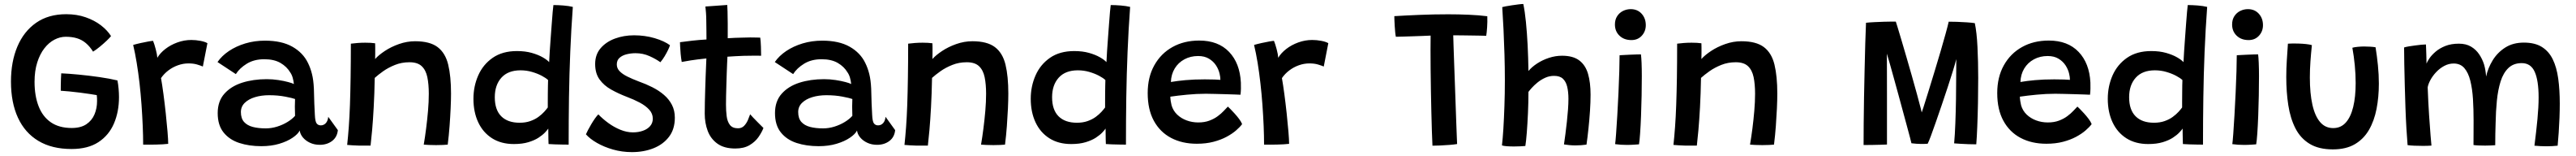

<svg xmlns="http://www.w3.org/2000/svg" viewBox="-20 -742 13270 802"><path d="M348.5 24Q247.5 24 178 -17.5Q108.5 -59 72.5 -136.8Q36.5 -214.5 36.5 -323Q36.5 -424.5 69.5 -502.5Q102.5 -580.5 166 -624.8Q229.5 -669 321 -669Q376 -669 421.2 -653.2Q466.5 -637.5 499.8 -612Q533 -586.5 552 -556.5Q545.5 -548 529.8 -533Q514 -518 495.2 -502.5Q476.5 -487 459.5 -476.5Q442.5 -503.5 422.2 -520.5Q402 -537.5 376.8 -545.2Q351.5 -553 318.5 -553Q289 -553 260.2 -538Q231.5 -523 208.5 -493.5Q185.5 -464 171.8 -420.8Q158 -377.5 158 -321.5Q158 -249.5 178.8 -196Q199.5 -142.5 242 -113.2Q284.5 -84 349.5 -84Q396 -84 424.8 -103.2Q453.5 -122.5 466.8 -154Q480 -185.5 480 -221.5Q480 -229.5 479.8 -237.8Q479.5 -246 478.5 -253Q468 -255 444.5 -258.5Q421 -262 392.2 -265.8Q363.5 -269.5 336.8 -272Q310 -274.5 293 -275.5Q293 -286 293.2 -303Q293.5 -320 294 -337Q294.5 -354 295.5 -365Q332.5 -363.5 385 -358.5Q437.5 -353.5 491.5 -345.8Q545.5 -338 585 -328.5Q589 -308.5 591 -285.8Q593 -263 593 -243Q593 -167.5 567 -107Q541 -46.5 487 -11.2Q433 24 348.5 24Z M790.5 -445Q804.5 -469 831.5 -490Q858.5 -511 893.8 -523.8Q929 -536.5 965.5 -536.5Q989 -536.5 1012.5 -532Q1036 -527.5 1048.5 -520L1025 -400Q1013.5 -405 995 -410.5Q976.5 -416 951 -416Q923.5 -416 896.8 -406.5Q870 -397 847.5 -380Q825 -363 809.5 -340.5Q815.5 -307 822 -258.5Q828.5 -210 834 -158.8Q839.5 -107.5 843 -65.5Q846.5 -23.5 846.5 -2.5Q820.5 0.5 784.8 1.2Q749 2 717.5 1.5Q717.5 -43.5 715.2 -96Q713 -148.5 709 -204Q705 -259.5 698.8 -314.2Q692.5 -369 684.2 -419.2Q676 -469.5 666 -511Q683 -516 704.8 -520.8Q726.5 -525.5 744.8 -528.8Q763 -532 768.5 -532Q775 -516.5 782.2 -489.2Q789.5 -462 790.5 -445Z M1326 9.5Q1263.5 9.5 1212.8 -7Q1162 -23.5 1131.8 -61Q1101.5 -98.5 1101.5 -160.5Q1101.5 -221.5 1135.8 -260Q1170 -298.5 1227.2 -316.8Q1284.5 -335 1354 -335Q1385 -335 1414 -330.5Q1443 -326 1464.5 -320.2Q1486 -314.5 1494 -310Q1492.5 -325.5 1488 -341.8Q1483.5 -358 1475 -370Q1457.5 -399.5 1424.8 -418.5Q1392 -437.5 1341.5 -437.5Q1289 -437.5 1251.5 -414.5Q1214 -391.5 1195 -361L1100.5 -423Q1122.5 -455 1159.5 -479.8Q1196.5 -504.5 1244 -518.8Q1291.5 -533 1345 -533Q1431 -533 1486 -502Q1541 -471 1566.5 -418.5Q1579.5 -392.5 1587.2 -361.5Q1595 -330.5 1597 -286.5Q1598 -242.5 1599.2 -210Q1600.5 -177.5 1602 -152Q1603.5 -117.5 1611.2 -107.5Q1619 -97.5 1632.5 -97.5Q1648 -97.5 1658.5 -109Q1669 -120.5 1671 -141.5L1720.5 -73Q1717 -37 1690.8 -17.2Q1664.5 2.5 1627.5 2.5Q1599.5 2.5 1577 -8Q1554.5 -18.5 1540.5 -35.2Q1526.5 -52 1524 -71Q1515 -52.5 1487.2 -33.8Q1459.5 -15 1418.5 -2.8Q1377.5 9.5 1326 9.5ZM1349 -82Q1378.5 -82 1407.5 -91Q1436.5 -100 1460.8 -114.8Q1485 -129.5 1500 -146.5Q1499 -172 1499 -193.8Q1499 -215.5 1500 -233Q1487 -238 1449.2 -245.2Q1411.5 -252.5 1366 -252.5Q1326.5 -252.5 1293.5 -242.5Q1260.5 -232.5 1240.8 -213.2Q1221 -194 1221 -166Q1221 -133.5 1237.2 -115.2Q1253.5 -97 1282.2 -89.5Q1311 -82 1349 -82Z M1889 6.5Q1877.5 6.5 1861.2 6.5Q1845 6.5 1828.5 6.5Q1814 6 1795.2 5Q1776.5 4 1768.5 3Q1773 -38.5 1776.8 -89Q1780.5 -139.5 1782.8 -202.2Q1785 -265 1786.2 -343Q1787.5 -421 1787.5 -517.5Q1802 -519.5 1821.8 -521Q1841.5 -522.5 1862 -522.5Q1876 -522.5 1889.2 -521.8Q1902.5 -521 1912.5 -519.5Q1913 -514.5 1913 -500Q1913 -485.5 1913 -468.5Q1913 -451.5 1912.5 -438.5Q1929.5 -458 1961.8 -479.5Q1994 -501 2035.2 -515.5Q2076.5 -530 2118.5 -530Q2194.5 -530 2234.5 -499.8Q2274.5 -469.5 2289 -409.5Q2303.5 -349.5 2303.5 -261Q2303.5 -227.5 2301.5 -184.5Q2299.5 -141.5 2296 -94Q2292.5 -46.5 2286.5 1.5Q2278.5 2.5 2261.8 3.2Q2245 4 2226.5 4Q2207.5 4 2190 3.2Q2172.5 2.5 2163 1.5Q2169.5 -36.5 2175.2 -81.2Q2181 -126 2185 -172.2Q2189 -218.5 2189 -260Q2189 -309 2181.5 -345.2Q2174 -381.5 2152.5 -401.8Q2131 -422 2089.5 -422Q2049 -422 2014.8 -408.2Q1980.5 -394.5 1954 -375.8Q1927.5 -357 1910.5 -341.5Q1909 -259 1905.2 -190.8Q1901.5 -122.5 1897 -72.2Q1892.5 -22 1889 6.5Z M2806 -1.5Q2805.5 -9.5 2805.2 -25.2Q2805 -41 2804.8 -57Q2804.5 -73 2804.5 -81Q2800 -74 2787.8 -61Q2775.5 -48 2754.5 -34.2Q2733.5 -20.5 2702 -11Q2670.5 -1.5 2627.5 -1.5Q2561.5 -1.5 2514.8 -31.2Q2468 -61 2443.5 -113.5Q2419 -166 2419 -234Q2419 -298.5 2443.8 -354.5Q2468.5 -410.5 2518.5 -445Q2568.5 -479.5 2643 -479.5Q2686 -479.5 2719.5 -470Q2753 -460.5 2776 -447.2Q2799 -434 2809 -422.5Q2810 -446 2812.2 -479.8Q2814.5 -513.5 2817.2 -550.2Q2820 -587 2822.5 -621.2Q2825 -655.5 2827.2 -681Q2829.5 -706.5 2831 -716Q2854 -716 2882.2 -713.8Q2910.5 -711.5 2931 -706.5Q2922.5 -590.5 2917.8 -475Q2913 -359.5 2911.2 -241.5Q2909.5 -123.5 2909.5 1.5Q2900.5 1.5 2880 1.2Q2859.5 1 2838.5 0.2Q2817.5 -0.5 2806 -1.5ZM2657 -111Q2687.5 -111 2711.8 -119.5Q2736 -128 2753.8 -141Q2771.5 -154 2783.5 -167.2Q2795.5 -180.5 2802 -189.5Q2802 -201 2802 -220.5Q2802 -240 2802.2 -261.8Q2802.5 -283.5 2802.8 -302.2Q2803 -321 2803.5 -330.5Q2792.5 -341 2770.8 -352.5Q2749 -364 2720.8 -372.2Q2692.5 -380.5 2661.5 -380.5Q2597.5 -380.5 2563.2 -342.8Q2529 -305 2529 -242Q2529 -177.5 2562.2 -144.2Q2595.5 -111 2657 -111Z M3235.5 40Q3185 40 3138.2 26.8Q3091.5 13.5 3055 -7.5Q3018.5 -28.5 2998.5 -51.5Q3001.5 -59 3009 -73.2Q3016.5 -87.5 3026 -103.5Q3035.5 -119.5 3045.2 -133.2Q3055 -147 3062.5 -154Q3084.5 -131 3114 -109.5Q3143.5 -88 3176.2 -74.8Q3209 -61.5 3240.5 -61.5Q3269 -61.5 3292.2 -69.8Q3315.5 -78 3329.2 -93.8Q3343 -109.5 3343 -132Q3343 -158 3324.5 -178.2Q3306 -198.5 3275.8 -214.5Q3245.5 -230.5 3209.5 -244Q3165 -261 3128 -281.8Q3091 -302.5 3068.5 -333.8Q3046 -365 3046 -413Q3046 -461.5 3074.2 -494.2Q3102.5 -527 3148.2 -543.8Q3194 -560.5 3246.5 -560.5Q3302.5 -560.5 3352.5 -545.8Q3402.5 -531 3431.5 -509.5Q3429 -500.5 3421.5 -485Q3414 -469.5 3403.8 -452.5Q3393.5 -435.5 3382 -422Q3359.5 -438.5 3326 -453.5Q3292.5 -468.5 3254 -468.5Q3230.5 -468.5 3208.2 -463Q3186 -457.5 3171.8 -445Q3157.5 -432.5 3157.5 -410.5Q3157.5 -391 3172 -376Q3186.5 -361 3211.8 -348.5Q3237 -336 3270 -323.5Q3307 -310.5 3340.8 -293.5Q3374.5 -276.5 3400.5 -254.2Q3426.5 -232 3441.5 -203Q3456.5 -174 3456.5 -137Q3456.5 -78 3426.5 -38.8Q3396.5 0.5 3346.5 20.2Q3296.5 40 3235.5 40Z M3913 -84Q3904.5 -62 3887.5 -37.5Q3870.5 -13 3841.5 4.2Q3812.5 21.5 3768 21.5Q3710.5 21.5 3675.8 -3.5Q3641 -28.5 3625.8 -69.2Q3610.5 -110 3610.5 -158Q3610.5 -184 3611.2 -216.5Q3612 -249 3613 -283.5Q3614 -318 3615.2 -349.5Q3616.5 -381 3617.5 -405.2Q3618.5 -429.5 3619 -441.5Q3573.5 -437 3538.2 -431.5Q3503 -426 3492 -423.5Q3488.5 -443 3486.5 -464.8Q3484.5 -486.5 3483.8 -503.2Q3483 -520 3483 -525Q3511 -529 3547 -533Q3583 -537 3619.5 -539Q3619.5 -556.5 3619.2 -584Q3619 -611.5 3618.5 -635.5Q3618.5 -656 3617 -675.8Q3615.5 -695.5 3614 -708.5L3726.5 -716.5Q3727 -709 3728 -683Q3729 -657 3729 -620Q3729 -604.5 3729 -583.8Q3729 -563 3729 -545.5Q3745 -546.5 3767 -547.5Q3789 -548.5 3802 -548.5Q3825 -549.5 3845 -549.5Q3865 -549.5 3879 -549Q3893 -548.5 3896.5 -548.5Q3899 -531.5 3900 -503.2Q3901 -475 3901 -455.5Q3896 -456 3867.2 -455.8Q3838.5 -455.5 3810.5 -455Q3791 -454.5 3767 -453Q3743 -451.5 3727.5 -450.5Q3727 -438 3725.8 -415Q3724.5 -392 3723.8 -363.2Q3723 -334.5 3722 -304.8Q3721 -275 3720.5 -248.5Q3720 -222 3720 -204.5Q3720 -172.5 3723.5 -144.8Q3727 -117 3740.2 -99.8Q3753.5 -82.5 3782 -82.5Q3801.5 -82.5 3813.8 -95.5Q3826 -108.5 3833.2 -125.5Q3840.5 -142.5 3844.5 -154.5Q3849.5 -148.5 3859.5 -138Q3869.5 -127.5 3880.8 -116.2Q3892 -105 3901 -96Q3910 -87 3913 -84Z M4197 9.5Q4134.5 9.5 4083.8 -7Q4033 -23.5 4002.8 -61Q3972.5 -98.5 3972.5 -160.5Q3972.5 -221.5 4006.8 -260Q4041 -298.5 4098.2 -316.8Q4155.5 -335 4225 -335Q4256 -335 4285 -330.5Q4314 -326 4335.5 -320.2Q4357 -314.5 4365 -310Q4363.5 -325.5 4359 -341.8Q4354.5 -358 4346 -370Q4328.5 -399.5 4295.8 -418.5Q4263 -437.5 4212.5 -437.5Q4160 -437.5 4122.5 -414.5Q4085 -391.5 4066 -361L3971.5 -423Q3993.5 -455 4030.5 -479.8Q4067.5 -504.5 4115 -518.8Q4162.5 -533 4216 -533Q4302 -533 4357 -502Q4412 -471 4437.5 -418.5Q4450.5 -392.5 4458.2 -361.5Q4466 -330.5 4468 -286.5Q4469 -242.5 4470.2 -210Q4471.5 -177.5 4473 -152Q4474.5 -117.5 4482.2 -107.5Q4490 -97.5 4503.5 -97.5Q4519 -97.5 4529.5 -109Q4540 -120.5 4542 -141.5L4591.5 -73Q4588 -37 4561.8 -17.2Q4535.5 2.5 4498.5 2.5Q4470.5 2.5 4448 -8Q4425.5 -18.5 4411.5 -35.2Q4397.5 -52 4395 -71Q4386 -52.5 4358.2 -33.8Q4330.5 -15 4289.5 -2.8Q4248.5 9.5 4197 9.5ZM4220 -82Q4249.5 -82 4278.5 -91Q4307.5 -100 4331.8 -114.8Q4356 -129.5 4371 -146.5Q4370 -172 4370 -193.8Q4370 -215.5 4371 -233Q4358 -238 4320.2 -245.2Q4282.5 -252.5 4237 -252.5Q4197.5 -252.5 4164.5 -242.5Q4131.5 -232.5 4111.8 -213.2Q4092 -194 4092 -166Q4092 -133.5 4108.2 -115.2Q4124.5 -97 4153.2 -89.5Q4182 -82 4220 -82Z M4760 6.5Q4748.5 6.5 4732.2 6.5Q4716 6.5 4699.5 6.5Q4685 6 4666.2 5Q4647.5 4 4639.5 3Q4644 -38.5 4647.8 -89Q4651.5 -139.5 4653.8 -202.2Q4656 -265 4657.2 -343Q4658.5 -421 4658.5 -517.5Q4673 -519.5 4692.8 -521Q4712.5 -522.5 4733 -522.5Q4747 -522.5 4760.2 -521.8Q4773.5 -521 4783.5 -519.5Q4784 -514.5 4784 -500Q4784 -485.5 4784 -468.5Q4784 -451.5 4783.5 -438.5Q4800.5 -458 4832.8 -479.5Q4865 -501 4906.2 -515.5Q4947.5 -530 4989.5 -530Q5065.5 -530 5105.5 -499.8Q5145.5 -469.5 5160 -409.5Q5174.5 -349.5 5174.5 -261Q5174.5 -227.5 5172.5 -184.5Q5170.5 -141.5 5167 -94Q5163.5 -46.5 5157.5 1.5Q5149.5 2.5 5132.8 3.2Q5116 4 5097.5 4Q5078.5 4 5061 3.2Q5043.5 2.5 5034 1.5Q5040.5 -36.5 5046.2 -81.2Q5052 -126 5056 -172.2Q5060 -218.5 5060 -260Q5060 -309 5052.5 -345.2Q5045 -381.5 5023.5 -401.8Q5002 -422 4960.5 -422Q4920 -422 4885.8 -408.2Q4851.5 -394.5 4825 -375.8Q4798.5 -357 4781.5 -341.5Q4780 -259 4776.2 -190.8Q4772.5 -122.5 4768 -72.2Q4763.5 -22 4760 6.5Z M5677 -1.5Q5676.5 -9.5 5676.2 -25.2Q5676 -41 5675.8 -57Q5675.5 -73 5675.5 -81Q5671 -74 5658.8 -61Q5646.5 -48 5625.5 -34.2Q5604.5 -20.5 5573 -11Q5541.5 -1.5 5498.5 -1.5Q5432.5 -1.5 5385.8 -31.2Q5339 -61 5314.5 -113.5Q5290 -166 5290 -234Q5290 -298.5 5314.8 -354.5Q5339.5 -410.5 5389.5 -445Q5439.5 -479.5 5514 -479.5Q5557 -479.5 5590.5 -470Q5624 -460.5 5647 -447.2Q5670 -434 5680 -422.5Q5681 -446 5683.2 -479.8Q5685.5 -513.5 5688.2 -550.2Q5691 -587 5693.5 -621.2Q5696 -655.5 5698.2 -681Q5700.5 -706.5 5702 -716Q5725 -716 5753.2 -713.8Q5781.5 -711.5 5802 -706.5Q5793.5 -590.5 5788.8 -475Q5784 -359.5 5782.2 -241.5Q5780.5 -123.5 5780.5 1.5Q5771.5 1.5 5751 1.2Q5730.5 1 5709.5 0.2Q5688.5 -0.5 5677 -1.5ZM5528 -111Q5558.5 -111 5582.8 -119.5Q5607 -128 5624.8 -141Q5642.5 -154 5654.5 -167.2Q5666.5 -180.5 5673 -189.5Q5673 -201 5673 -220.5Q5673 -240 5673.2 -261.8Q5673.5 -283.5 5673.8 -302.2Q5674 -321 5674.5 -330.5Q5663.5 -341 5641.8 -352.5Q5620 -364 5591.8 -372.2Q5563.5 -380.5 5532.5 -380.5Q5468.5 -380.5 5434.2 -342.8Q5400 -305 5400 -242Q5400 -177.5 5433.2 -144.2Q5466.5 -111 5528 -111Z M6379 -104Q6368 -89 6347.8 -71.5Q6327.5 -54 6298.5 -38.5Q6269.5 -23 6231.2 -13Q6193 -3 6145.5 -3Q6070 -3 6013 -33Q5956 -63 5924.2 -121Q5892.5 -179 5892.5 -263.5Q5892.5 -345.5 5926.5 -406.2Q5960.5 -467 6020.2 -500.2Q6080 -533.5 6158 -533.5Q6256 -533.5 6311.8 -475.2Q6367.5 -417 6372.5 -317.5Q6373 -301 6372.8 -286.2Q6372.5 -271.5 6370.5 -255Q6363.5 -255.5 6341.8 -256.2Q6320 -257 6291.8 -257.8Q6263.5 -258.5 6236.5 -259.2Q6209.5 -260 6192 -260Q6144 -260 6095 -255.2Q6046 -250.5 6009 -245Q6009.5 -233 6011.2 -221.8Q6013 -210.5 6015.5 -200.5Q6023.5 -173 6044 -153.2Q6064.5 -133.5 6093 -123Q6121.5 -112.5 6153 -112.5Q6185.5 -112.5 6210.2 -121.8Q6235 -131 6253.5 -144.8Q6272 -158.5 6284.5 -172Q6297 -185.5 6305.5 -194Q6308.5 -191.5 6318.2 -181.8Q6328 -172 6340.2 -158.5Q6352.5 -145 6363.2 -130.8Q6374 -116.5 6379 -104ZM6012 -320.5Q6043.5 -326 6087 -330Q6130.5 -334 6186.5 -334Q6216 -334 6237 -333.2Q6258 -332.5 6267 -331.5Q6267 -346 6263 -362.5Q6258 -385 6244.5 -405.8Q6231 -426.5 6208.2 -440.2Q6185.5 -454 6152.5 -454Q6113 -454 6081.5 -437Q6050 -420 6031.8 -390Q6013.5 -360 6012 -320.5Z M6565 -445Q6579 -469 6606 -490Q6633 -511 6668.2 -523.8Q6703.5 -536.5 6740 -536.5Q6763.5 -536.5 6787 -532Q6810.5 -527.5 6823 -520L6799.5 -400Q6788 -405 6769.5 -410.5Q6751 -416 6725.5 -416Q6698 -416 6671.2 -406.5Q6644.5 -397 6622 -380Q6599.5 -363 6584 -340.5Q6590 -307 6596.5 -258.5Q6603 -210 6608.5 -158.8Q6614 -107.5 6617.5 -65.5Q6621 -23.5 6621 -2.5Q6595 0.5 6559.2 1.2Q6523.5 2 6492 1.5Q6492 -43.5 6489.8 -96Q6487.5 -148.5 6483.5 -204Q6479.5 -259.5 6473.2 -314.2Q6467 -369 6458.8 -419.2Q6450.5 -469.5 6440.5 -511Q6457.5 -516 6479.2 -520.8Q6501 -525.5 6519.2 -528.8Q6537.5 -532 6543 -532Q6549.5 -516.5 6556.8 -489.2Q6564 -462 6565 -445Z M7171 -553Q7169 -561.5 7167.5 -576.8Q7166 -592 7165 -608.8Q7164 -625.5 7163.5 -639.2Q7163 -653 7163 -659Q7220 -662.5 7293 -665.5Q7366 -668.5 7440.5 -668.5Q7495 -668.5 7547 -666.2Q7599 -664 7642 -658.5Q7643 -628.5 7641 -600.8Q7639 -573 7636.5 -558Q7626 -558.5 7605.5 -558.8Q7585 -559 7560 -559.5Q7535 -560 7510 -560.2Q7485 -560.5 7466.5 -560.5Q7467 -542 7468.2 -504.5Q7469.5 -467 7471.2 -417.8Q7473 -368.5 7475 -314Q7477 -259.5 7478.8 -206.8Q7480.5 -154 7482.2 -110Q7484 -66 7485 -37Q7486 -8 7486.5 -1.5Q7471.5 1 7447 3Q7422.5 5 7398.2 6Q7374 7 7359.5 7Q7358 -23 7356.5 -68Q7355 -113 7353.8 -166.5Q7352.5 -220 7351.5 -276.5Q7350.5 -333 7350 -386.2Q7349.5 -439.5 7349.5 -483Q7349.5 -505.5 7349.8 -524.8Q7350 -544 7350 -559Q7331.5 -558 7307.8 -557.2Q7284 -556.5 7259.2 -555.5Q7234.5 -554.5 7211.8 -554Q7189 -553.5 7171 -553Z M7838 8.5Q7828.5 9.5 7812.5 10.2Q7796.5 11 7779 11Q7760 11 7742.8 9.8Q7725.5 8.5 7717.5 5.5Q7721.5 -28 7724.8 -80Q7728 -132 7730.2 -196Q7732.5 -260 7732.5 -329Q7732.5 -395 7730.5 -462Q7728.5 -529 7725.5 -591.5Q7722.5 -654 7719 -705.5Q7723 -707 7737 -709.5Q7751 -712 7769 -714.8Q7787 -717.5 7803.2 -719.5Q7819.5 -721.5 7827.5 -721.5Q7835.5 -684 7841 -629.2Q7846.5 -574.5 7849.8 -509.8Q7853 -445 7854 -377Q7871 -397.5 7898.5 -415.5Q7926 -433.5 7959.5 -444.5Q7993 -455.5 8027 -455.5Q8084 -455.5 8116 -431.2Q8148 -407 8161 -362.2Q8174 -317.5 8174 -255.5Q8174 -217 8171 -171.5Q8168 -126 8163.2 -81Q8158.5 -36 8153 1.5Q8140 3.5 8125.2 4.5Q8110.5 5.5 8095.5 5.5Q8080 5.5 8064.5 4Q8049 2.5 8037 0.5Q8040.5 -23 8044.5 -53.5Q8048.5 -84 8052 -116.2Q8055.5 -148.5 8057.8 -179Q8060 -209.5 8060 -233.5Q8060 -270 8053.5 -296.5Q8047 -323 8031.2 -337.5Q8015.5 -352 7986 -352Q7961.5 -352 7939.8 -342Q7918 -332 7900.2 -317.5Q7882.5 -303 7870.5 -289.5Q7858.5 -276 7854 -269.5Q7854 -215.5 7851.5 -160.5Q7849 -105.5 7845.5 -60.5Q7842 -15.5 7838 8.5Z M8423.5 0Q8415.5 0.5 8397.8 1.8Q8380 3 8360.5 3Q8345 3 8329.8 2Q8314.5 1 8300.5 -1Q8302.5 -14 8305.5 -54.5Q8308.5 -95 8311.8 -150.5Q8315 -206 8317.8 -265.2Q8320.5 -324.5 8322 -375.8Q8323.5 -427 8323.5 -458Q8330.5 -458.5 8345.2 -459.2Q8360 -460 8377 -460.8Q8394 -461.5 8409.5 -462Q8425 -462.5 8433.5 -462.5Q8435.5 -448 8436.8 -418Q8438 -388 8438 -351Q8438 -304.5 8437 -250.8Q8436 -197 8434 -146Q8432 -95 8429.2 -55.8Q8426.5 -16.5 8423.5 0ZM8384.5 -536Q8346.5 -536 8323 -558.5Q8299.5 -581 8299.5 -616Q8299.5 -641 8311 -658.8Q8322.5 -676.5 8341.2 -685.8Q8360 -695 8381 -695Q8415.5 -695 8437 -671.5Q8458.5 -648 8458.5 -612.5Q8458.5 -581 8438 -558.5Q8417.5 -536 8384.5 -536Z M8721.5 6.5Q8710 6.5 8693.8 6.5Q8677.5 6.5 8661 6.5Q8646.5 6 8627.8 5Q8609 4 8601 3Q8605.5 -38.5 8609.2 -89Q8613 -139.5 8615.2 -202.2Q8617.5 -265 8618.8 -343Q8620 -421 8620 -517.5Q8634.5 -519.5 8654.2 -521Q8674 -522.5 8694.5 -522.5Q8708.5 -522.5 8721.8 -521.8Q8735 -521 8745 -519.5Q8745.5 -514.5 8745.5 -500Q8745.5 -485.5 8745.5 -468.5Q8745.5 -451.5 8745 -438.5Q8762 -458 8794.2 -479.5Q8826.5 -501 8867.8 -515.5Q8909 -530 8951 -530Q9027 -530 9067 -499.8Q9107 -469.5 9121.5 -409.5Q9136 -349.5 9136 -261Q9136 -227.5 9134 -184.5Q9132 -141.5 9128.5 -94Q9125 -46.5 9119 1.5Q9111 2.5 9094.2 3.2Q9077.5 4 9059 4Q9040 4 9022.5 3.2Q9005 2.5 8995.5 1.5Q9002 -36.5 9007.8 -81.2Q9013.5 -126 9017.5 -172.2Q9021.5 -218.5 9021.5 -260Q9021.5 -309 9014 -345.2Q9006.5 -381.5 8985 -401.8Q8963.5 -422 8922 -422Q8881.5 -422 8847.2 -408.2Q8813 -394.5 8786.5 -375.8Q8760 -357 8743 -341.5Q8741.5 -259 8737.8 -190.8Q8734 -122.5 8729.5 -72.2Q8725 -22 8721.5 6.5Z M9580.5 3.5Q9580.5 -41.5 9581 -105.5Q9581.5 -169.5 9582.8 -241.8Q9584 -314 9585.8 -386Q9587.5 -458 9589.2 -520.2Q9591 -582.5 9593 -625Q9611.5 -627 9636.5 -628.2Q9661.5 -629.5 9685.8 -630.2Q9710 -631 9727 -631Q9744 -631 9746.5 -631Q9747.5 -629 9755 -604.2Q9762.5 -579.5 9774.5 -539.5Q9786.5 -499.5 9800.5 -451.2Q9814.5 -403 9828.8 -353.2Q9843 -303.5 9855.2 -259Q9867.5 -214.5 9875.5 -182.8Q9883.5 -151 9885 -139L9871 -137.5Q9877 -153.5 9888.8 -190Q9900.5 -226.5 9915.5 -275Q9930.5 -323.5 9946.8 -376.8Q9963 -430 9977.8 -480.2Q9992.5 -530.5 10003.5 -570.2Q10014.5 -610 10019 -630.5Q10035.5 -630.5 10061 -629.8Q10086.5 -629 10112 -627.2Q10137.5 -625.5 10153.5 -623Q10163.5 -576.5 10167.2 -501Q10171 -425.5 10171 -341.5Q10171 -278.5 10169.8 -213.2Q10168.5 -148 10166.2 -92Q10164 -36 10161 0Q10142.5 0 10120.5 -0.8Q10098.5 -1.5 10078.8 -2.8Q10059 -4 10047 -5Q10051 -49 10053.2 -108.5Q10055.5 -168 10056.5 -230.5Q10057 -269 10057.2 -310Q10057.5 -351 10057.8 -385.2Q10058 -419.5 10058 -438Q10052.5 -415.5 10040.8 -377.8Q10029 -340 10014 -294.2Q9999 -248.5 9983 -201.8Q9967 -155 9952.5 -113.5Q9938 -72 9927 -42.5Q9916 -13 9910.5 -3Q9904.5 -2.5 9893.5 -2.2Q9882.5 -2 9875.5 -2Q9864 -2 9852.2 -3Q9840.5 -4 9827 -5.5Q9826 -11 9820 -33.5Q9814 -56 9804.5 -91.2Q9795 -126.5 9783.5 -168.5Q9772 -210.5 9760 -254.8Q9748 -299 9736.5 -340Q9725 -381 9715.8 -414Q9706.5 -447 9700.5 -466Q9700.5 -416.5 9700.8 -357.8Q9701 -299 9701 -239.8Q9701 -180.5 9701 -129.2Q9701 -78 9701 -43Q9701 -8 9701 1Q9687.5 1.5 9666.8 2.2Q9646 3 9623.2 3.2Q9600.5 3.5 9580.5 3.5Z M10755.5 -104Q10744.5 -89 10724.2 -71.5Q10704 -54 10675 -38.5Q10646 -23 10607.8 -13Q10569.5 -3 10522 -3Q10446.5 -3 10389.5 -33Q10332.5 -63 10300.8 -121Q10269 -179 10269 -263.5Q10269 -345.5 10303 -406.2Q10337 -467 10396.8 -500.2Q10456.5 -533.5 10534.5 -533.5Q10632.5 -533.5 10688.2 -475.2Q10744 -417 10749 -317.5Q10749.5 -301 10749.2 -286.2Q10749 -271.5 10747 -255Q10740 -255.5 10718.2 -256.2Q10696.5 -257 10668.2 -257.8Q10640 -258.5 10613 -259.2Q10586 -260 10568.5 -260Q10520.5 -260 10471.5 -255.2Q10422.5 -250.5 10385.5 -245Q10386 -233 10387.8 -221.8Q10389.5 -210.5 10392 -200.5Q10400 -173 10420.5 -153.2Q10441 -133.5 10469.5 -123Q10498 -112.5 10529.5 -112.5Q10562 -112.5 10586.8 -121.8Q10611.5 -131 10630 -144.8Q10648.5 -158.5 10661 -172Q10673.5 -185.5 10682 -194Q10685 -191.5 10694.8 -181.8Q10704.5 -172 10716.8 -158.5Q10729 -145 10739.8 -130.8Q10750.5 -116.5 10755.5 -104ZM10388.5 -320.5Q10420 -326 10463.5 -330Q10507 -334 10563 -334Q10592.5 -334 10613.5 -333.2Q10634.5 -332.5 10643.5 -331.5Q10643.5 -346 10639.5 -362.5Q10634.5 -385 10621 -405.8Q10607.5 -426.5 10584.8 -440.2Q10562 -454 10529 -454Q10489.5 -454 10458 -437Q10426.5 -420 10408.2 -390Q10390 -360 10388.5 -320.5Z M11225.5 -1.5Q11225 -9.5 11224.8 -25.2Q11224.5 -41 11224.2 -57Q11224 -73 11224 -81Q11219.5 -74 11207.2 -61Q11195 -48 11174 -34.2Q11153 -20.5 11121.5 -11Q11090 -1.5 11047 -1.5Q10981 -1.5 10934.2 -31.2Q10887.5 -61 10863 -113.5Q10838.5 -166 10838.5 -234Q10838.5 -298.5 10863.2 -354.5Q10888 -410.5 10938 -445Q10988 -479.5 11062.5 -479.5Q11105.5 -479.5 11139 -470Q11172.5 -460.5 11195.5 -447.2Q11218.5 -434 11228.5 -422.5Q11229.5 -446 11231.8 -479.8Q11234 -513.5 11236.8 -550.2Q11239.5 -587 11242 -621.2Q11244.5 -655.5 11246.8 -681Q11249 -706.5 11250.5 -716Q11273.5 -716 11301.8 -713.8Q11330 -711.5 11350.5 -706.5Q11342 -590.5 11337.2 -475Q11332.5 -359.5 11330.8 -241.5Q11329 -123.5 11329 1.5Q11320 1.5 11299.5 1.2Q11279 1 11258 0.2Q11237 -0.5 11225.5 -1.5ZM11076.5 -111Q11107 -111 11131.2 -119.5Q11155.5 -128 11173.2 -141Q11191 -154 11203 -167.2Q11215 -180.5 11221.5 -189.5Q11221.5 -201 11221.5 -220.5Q11221.5 -240 11221.8 -261.8Q11222 -283.5 11222.2 -302.2Q11222.5 -321 11223 -330.5Q11212 -341 11190.2 -352.5Q11168.5 -364 11140.2 -372.2Q11112 -380.5 11081 -380.5Q11017 -380.5 10982.8 -342.8Q10948.5 -305 10948.5 -242Q10948.5 -177.5 10981.8 -144.2Q11015 -111 11076.5 -111Z M11603 0Q11595 0.5 11577.2 1.8Q11559.5 3 11540 3Q11524.5 3 11509.2 2Q11494 1 11480 -1Q11482 -14 11485 -54.5Q11488 -95 11491.2 -150.5Q11494.5 -206 11497.2 -265.2Q11500 -324.5 11501.5 -375.8Q11503 -427 11503 -458Q11510 -458.5 11524.8 -459.2Q11539.5 -460 11556.5 -460.8Q11573.5 -461.5 11589 -462Q11604.5 -462.5 11613 -462.5Q11615 -448 11616.2 -418Q11617.5 -388 11617.5 -351Q11617.5 -304.5 11616.5 -250.8Q11615.5 -197 11613.5 -146Q11611.5 -95 11608.8 -55.8Q11606 -16.5 11603 0ZM11564 -536Q11526 -536 11502.5 -558.5Q11479 -581 11479 -616Q11479 -641 11490.5 -658.8Q11502 -676.5 11520.8 -685.8Q11539.5 -695 11560.5 -695Q11595 -695 11616.5 -671.5Q11638 -648 11638 -612.5Q11638 -581 11617.5 -558.5Q11597 -536 11564 -536Z M12098.5 -496.5Q12108 -499.5 12125.2 -501.2Q12142.5 -503 12159 -503Q12173.5 -503 12190.5 -502Q12207.5 -501 12218 -499Q12225.5 -453 12230.2 -405.8Q12235 -358.5 12235 -312.5Q12235 -243 12223 -181.8Q12211 -120.5 12183.8 -73.8Q12156.5 -27 12111 -0.5Q12065.5 26 11998 26Q11925 26 11878 -2.8Q11831 -31.5 11805 -82.5Q11779 -133.5 11768.5 -201Q11758 -268.5 11758 -346Q11758 -388 11760.8 -431.8Q11763.5 -475.5 11766.5 -517.5Q11777 -518.5 11793.2 -518.5Q11809.5 -518.5 11822.5 -518Q11841 -517.5 11859.8 -515.5Q11878.5 -513.5 11890 -510Q11885.5 -468.5 11882.5 -426.2Q11879.5 -384 11879.5 -343.5Q11879.5 -262.5 11892.5 -204.2Q11905.5 -146 11932 -114.8Q11958.5 -83.5 12000 -83.5Q12039 -83.5 12064.5 -111.8Q12090 -140 12102.8 -192Q12115.5 -244 12115.5 -315Q12115.5 -359.5 12111 -406.2Q12106.5 -453 12098.5 -496.5Z M12383 4Q12380 -30.5 12377 -80.8Q12374 -131 12372 -188.2Q12370 -245.5 12368.5 -303.2Q12367 -361 12366 -411.8Q12365 -462.5 12365 -498Q12374 -501 12389 -503.5Q12404 -506 12421 -508.2Q12438 -510.5 12453 -512Q12468 -513.5 12477.5 -513.5Q12478 -505.5 12478.5 -491.2Q12479 -477 12479.5 -461.5Q12480 -446 12480.2 -433.2Q12480.5 -420.5 12480.5 -415Q12484 -425 12495.5 -442Q12507 -459 12527.5 -476.5Q12548 -494 12577.8 -505.8Q12607.5 -517.5 12647.5 -517.5Q12684 -517.5 12709.5 -502.5Q12735 -487.5 12751.5 -463.2Q12768 -439 12777 -410.5Q12781.5 -395 12784 -379.2Q12786.5 -363.5 12787.5 -348.5Q12797 -392.5 12821.5 -432.2Q12846 -472 12886 -497.5Q12926 -523 12982 -523Q13038.5 -523 13074.5 -500.8Q13110.5 -478.5 13130.8 -437.2Q13151 -396 13159 -338Q13167 -280 13167 -209Q13167 -174.5 13165.5 -136.2Q13164 -98 13161.5 -61Q13159 -24 13156 7Q13142.5 8.5 13127.5 9.2Q13112.5 10 13098 10Q13083 10 13067.5 9.2Q13052 8.5 13036.5 7Q13046 -67 13052 -129.8Q13058 -192.5 13058 -241.5Q13058 -327.5 13038 -372.5Q13018 -417.5 12971 -417.5Q12928.5 -417.5 12902.2 -392.2Q12876 -367 12862.2 -323.5Q12848.5 -280 12843 -224.8Q12837.5 -169.5 12836.5 -109.5Q12835.5 -83 12835 -54Q12834.5 -25 12834.5 4.5Q12826 5 12811.8 5.8Q12797.5 6.5 12782.5 6.5Q12765 6.5 12748 5.8Q12731 5 12722.5 3.5Q12722.5 -30 12722.8 -60.8Q12723 -91.5 12723 -123Q12723 -180.5 12719.8 -233Q12716.5 -285.5 12706.2 -326.8Q12696 -368 12675.5 -391.8Q12655 -415.5 12620.5 -415.5Q12595 -415.5 12572 -403.2Q12549 -391 12530.8 -371.8Q12512.5 -352.5 12501 -331.5Q12489.5 -310.5 12486.5 -293Q12489.5 -213 12493.8 -149Q12498 -85 12501.5 -44.2Q12505 -3.5 12506 6.5Q12501.5 7 12487.8 7.5Q12474 8 12464 8Q12440.5 8 12417.5 7Q12394.5 6 12383 4Z"/></svg>

Font: Grandstander Thin Medium
Style: Regular
Weight: 500
Version: Version 1.200